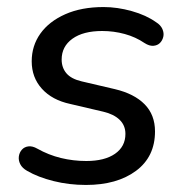

<svg xmlns="http://www.w3.org/2000/svg" viewBox="-20 -516 523 545"><path d="M224 9Q176 9 132 -2Q88 -13 57 -31Q43 -39 37.5 -50Q32 -61 33.5 -72Q35 -83 42 -91Q49 -99 60.5 -100.5Q72 -102 86 -94Q118 -76 153 -67.5Q188 -59 225 -59Q277 -59 306.5 -79.5Q336 -100 336 -136Q336 -160 319.5 -176Q303 -192 273 -199L179 -221Q128 -232 99 -264Q70 -296 70 -342Q70 -386 94.5 -420.5Q119 -455 165 -475.5Q211 -496 274 -496Q313 -496 354 -484.5Q395 -473 423 -453Q436 -445 441 -433.5Q446 -422 443.5 -411.5Q441 -401 434 -394Q427 -387 415.5 -386Q404 -385 390 -394Q365 -411 334 -419.5Q303 -428 270 -428Q216 -428 185.5 -406Q155 -384 155 -347Q155 -324 168.5 -308Q182 -292 212 -285L306 -263Q361 -250 390.5 -220Q420 -190 420 -143Q420 -71 366 -31Q312 9 224 9Z"/></svg>

Font: Nunito Medium
Style: Italic
Weight: 500
Designer: Vernon Adams
Foundry: Vernon Adams
Version: Version 3.601